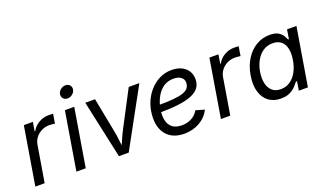

<svg xmlns="http://www.w3.org/2000/svg" viewBox="-74 -1219 2870 1699"><g transform="rotate(-20 1361.0 -369.5)"><path d="M32.2 0 122.6 -545.9H207.5L193.8 -461.9H199.7Q221.2 -503.4 264.4 -528.6Q307.6 -553.7 356.4 -553.7Q366.2 -553.7 379.4 -553.2Q392.6 -552.7 400.4 -552.2L385.7 -463.9Q379.9 -464.8 365 -466.8Q350.1 -468.8 334 -468.8Q294.9 -468.8 261.2 -452.4Q227.5 -436 205.3 -407.5Q183.1 -378.9 176.8 -341.8L120.1 0Z M418.9 0 509.3 -545.9H597.2L506.8 0ZM568.4 -635.3Q543.5 -635.3 528.3 -652.3Q513.2 -669.4 517.1 -693.4Q521 -717.8 542 -734.6Q563 -751.5 587.9 -751.5Q613.3 -751.5 628.4 -734.6Q643.6 -717.8 639.6 -693.4Q635.7 -669.4 614.7 -652.3Q593.8 -635.3 568.4 -635.3Z M819.3 0 701.2 -545.9H793L856 -222.2Q865.7 -171.9 870.6 -121.8Q875.5 -71.8 881.8 -24.9H849.6Q871.6 -71.8 892.6 -121.6Q913.6 -171.4 940.4 -222.2L1110.4 -545.9H1210.4L911.6 0Z M1433.1 11.7Q1365.7 11.7 1317.6 -14.6Q1269.5 -41 1243.7 -90.3Q1217.8 -139.6 1217.8 -208.5Q1217.8 -280.3 1240.7 -343.5Q1263.7 -406.7 1304.7 -454.8Q1345.7 -502.9 1399.7 -530.3Q1453.6 -557.6 1515.6 -557.6Q1568.4 -557.6 1607.4 -539.3Q1646.5 -521 1668 -487.5Q1689.5 -454.1 1689.5 -408.7Q1689.5 -362.8 1665.8 -330.3Q1642.1 -297.9 1592.3 -277.3Q1542.5 -256.8 1464.6 -247.3Q1386.7 -237.8 1278.8 -237.8L1290.5 -304.2Q1379.9 -304.2 1439.9 -309.3Q1500 -314.5 1535.4 -326.7Q1570.8 -338.9 1586.2 -359.4Q1601.6 -379.9 1601.6 -410.6Q1601.6 -441.9 1575.4 -460.7Q1549.3 -479.5 1506.8 -479.5Q1451.7 -479.5 1412.8 -452.9Q1374 -426.3 1349.6 -384.5Q1325.2 -342.8 1313.7 -296.1Q1302.2 -249.5 1302.2 -209Q1302.2 -168.9 1315.4 -136.5Q1328.6 -104 1358.6 -85Q1388.7 -65.9 1438.5 -65.9Q1490.7 -65.9 1531.5 -88.6Q1572.3 -111.3 1593.3 -150.4L1674.8 -127.4Q1644.5 -63 1579.3 -25.6Q1514.2 11.7 1433.1 11.7Z M1779.8 0 1870.1 -545.9H1955.1L1941.4 -461.9H1947.3Q1968.8 -503.4 2012 -528.6Q2055.2 -553.7 2104 -553.7Q2113.8 -553.7 2127 -553.2Q2140.1 -552.7 2147.9 -552.2L2133.3 -463.9Q2127.4 -464.8 2112.5 -466.8Q2097.7 -468.8 2081.5 -468.8Q2042.5 -468.8 2008.8 -452.4Q1975.1 -436 1952.9 -407.5Q1930.7 -378.9 1924.3 -341.8L1867.7 0Z M2342.8 11.7Q2274.9 11.7 2228.5 -23.2Q2182.1 -58.1 2163.3 -121.8Q2144.5 -185.5 2158.7 -272Q2173.3 -358.9 2213.4 -421.6Q2253.4 -484.4 2311.5 -518.6Q2369.6 -552.7 2437.5 -552.7Q2490.2 -552.7 2518.6 -535.4Q2546.9 -518.1 2559.8 -495.8Q2572.8 -473.6 2579.6 -458.5H2586.9L2601.1 -545.9H2689.5L2599.1 0H2513.7L2527.3 -84.5H2517.1Q2504.9 -68.4 2483.9 -45.7Q2462.9 -22.9 2428.7 -5.6Q2394.5 11.7 2342.8 11.7ZM2370.1 -66.9Q2419.9 -66.9 2458.3 -93.3Q2496.6 -119.6 2522 -166Q2547.4 -212.4 2557.1 -272.9Q2567.4 -333.5 2557.4 -378.7Q2547.4 -423.8 2517.3 -449Q2487.3 -474.1 2437.5 -474.1Q2385.3 -474.1 2345.9 -447Q2306.6 -419.9 2282 -374.5Q2257.3 -329.1 2248 -272.9Q2238.8 -215.8 2248.5 -168.9Q2258.3 -122.1 2288.6 -94.5Q2318.8 -66.9 2370.1 -66.9Z"/></g></svg>

Font: Inter Variable
Style: Italic
Weight: 400
Italic angle: -9.39999°
Designer: Rasmus Andersson
Foundry: rsms
Version: Version 4.001;git-9221beed3